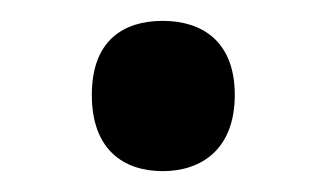

<svg xmlns="http://www.w3.org/2000/svg" viewBox="-20 -150 313 184"><path d="M68 -59C68 -7 98 14 136 14C173 14 205 -7 205 -59C205 -111 173 -130 136 -130C98 -130 68 -111 68 -59Z"/></svg>

Font: Noto Sans Bamum Medium
Style: Regular
Weight: 500
Designer: Monotype Design Team
Foundry: Monotype Imaging Inc.
Version: Version 2.002